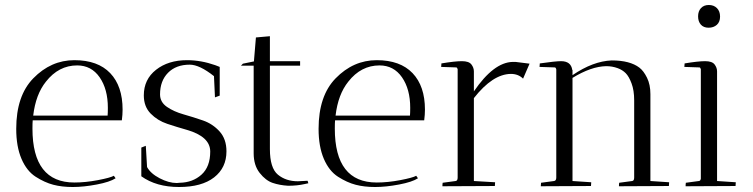

<svg xmlns="http://www.w3.org/2000/svg" viewBox="-20 -745 3017 769"><path d="M110 -230Q110 -14 278 -14Q322 -14 372 -23.5Q422 -33 436 -41L443 -31Q420 -16 367.5 -6Q315 4 271.5 4Q228 4 193.5 -5Q159 -14 123 -37Q87 -60 66 -109Q45 -158 45 -229Q45 -361 113 -431Q184 -504 278 -504Q372 -504 421.5 -452Q471 -400 471 -306Q471 -286 468 -263H111Q110 -252 110 -230ZM412 -313Q412 -388 379 -435.5Q346 -483 289 -483Q215 -483 164 -418Q123 -367 113 -282H411Q412 -293 412 -313Z M688 -12Q694 -12 700 -13Q752 -14 787 -45.5Q822 -77 822 -138Q822 -198 728 -225Q689 -236 650 -249Q611 -262 583.5 -290Q556 -318 556 -363Q556 -427 605 -465.5Q654 -504 729 -504Q785 -504 842 -484L860 -477V-362L841 -355L837 -440Q779 -486 740 -486Q685 -486 653 -453.5Q621 -421 621 -367Q621 -336 648.5 -317Q676 -298 715 -287Q754 -276 793 -262.5Q832 -249 859.5 -218.5Q887 -188 887 -139Q887 -73 837.5 -34.5Q788 4 697 4Q606 4 546 -39V-154L564 -161L569 -76Q583 -50 619.5 -31Q656 -12 688 -12Z M1173 -19 1212 -21 1215 -11Q1214 -11 1201 -8Q1171 -1 1134 -1Q1100 -3 1072 -12.5Q1044 -22 1020 -52.5Q996 -83 996 -131V-482H945L953 -490L997 -499L1005 -595L1061 -600V-500H1182V-482H1061V-148Q1061 -72 1093 -45.5Q1125 -19 1173 -19Z M1321 -230Q1321 -14 1489 -14Q1533 -14 1583 -23.5Q1633 -33 1647 -41L1654 -31Q1631 -16 1578.5 -6Q1526 4 1482.5 4Q1439 4 1404.5 -5Q1370 -14 1334 -37Q1298 -60 1277 -109Q1256 -158 1256 -229Q1256 -361 1324 -431Q1395 -504 1489 -504Q1583 -504 1632.5 -452Q1682 -400 1682 -306Q1682 -286 1679 -263H1322Q1321 -252 1321 -230ZM1623 -313Q1623 -388 1590 -435.5Q1557 -483 1500 -483Q1426 -483 1375 -418Q1334 -367 1324 -282H1622Q1623 -293 1623 -313Z M1878 -459V-379Q1957 -495 2033 -497Q2039 -497 2045 -497L2101 -490L2075 -430Q2056 -449 2026 -449Q1953 -448 1878 -352V-20L1963 -15Q1963 -14 1962 0L1752 1Q1752 -8 1753 -13L1805 -20Q1813 -21 1813 -34V-468Q1811 -475 1807 -475L1747 -477L1748 -491Q1802 -500 1830 -500Q1858 -500 1868 -487Q1878 -474 1878 -459Z M2146 1 2147 -13 2199 -20Q2208 -21 2208 -34V-467Q2206 -475 2202 -475L2141 -477L2142 -491Q2205 -500 2227 -500Q2267 -500 2272 -465H2273V-444Q2355 -500 2430 -503Q2503 -503 2541 -474Q2558 -461 2571.5 -433.5Q2585 -406 2585 -368V-20L2660 -15Q2660 -14 2659 0L2459 1Q2459 -8 2460 -13L2512 -20Q2520 -21 2520 -34V-343Q2520 -383 2509.5 -411Q2499 -439 2486 -452Q2473 -465 2454 -472Q2432 -480 2408 -480Q2348 -479 2273 -433V-20L2348 -15Q2348 -14 2347 0Z M2852 -459V-20L2927 -15Q2927 -14 2926 0L2726 1Q2726 -8 2727 -13L2779 -20Q2785 -20 2787 -29V-468Q2785 -475 2781 -475L2721 -477L2722 -491Q2776 -500 2804 -500Q2832 -500 2842 -487Q2852 -474 2852 -459ZM2818 -634Q2798 -634 2787 -646.5Q2776 -659 2776 -679.5Q2776 -700 2787.5 -712.5Q2799 -725 2819 -725Q2839 -725 2851.5 -712.5Q2864 -700 2864 -678.5Q2864 -657 2851 -645.5Q2838 -634 2818 -634Z"/></svg>

Font: Antic Didone
Style: Regular
Weight: 400
Designer: Santiago Orozco
Foundry: Santiago Orozco
Version: Version 2.000